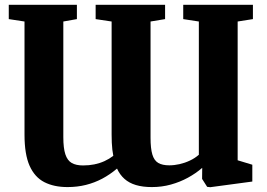

<svg xmlns="http://www.w3.org/2000/svg" viewBox="-20 -763 1111 799"><path d="M1032.5 -743V-683.5L969 -673.5V-96L1030 -77.5V-7.5L855 16L842 14.5L821 -18.5L821.5 -64.5Q795 -41.5 762 -23.5Q729 -5.5 691.2 5Q653.5 15.5 612 15.5Q574 15.5 545.5 7Q517 -1.5 497.8 -18.8Q478.5 -36 467 -61.5Q437.5 -36.5 405.5 -19.5Q373.5 -2.5 337.5 6.5Q301.5 15.5 261 15.5Q204.5 15.5 164.5 -5Q124.5 -25.5 103.2 -73Q82 -120.5 82 -202.5V-673.5L16.5 -683.5V-743H300V-683.5L243.5 -673.5V-192.5Q243.5 -146.5 252 -120.8Q260.5 -95 278.5 -84.8Q296.5 -74.5 325.5 -74.5Q350.5 -74.5 372.8 -79Q395 -83.5 414.8 -92.5Q434.5 -101.5 451.5 -114.5Q449 -126.5 447.5 -140.2Q446 -154 445.2 -169.5Q444.5 -185 444.5 -203V-673.5L378 -683.5V-743H667V-683.5L606.5 -673.5V-189.5Q606.5 -145 614 -120Q621.5 -95 638.5 -85Q655.5 -75 684.5 -75Q705.5 -75 727.5 -80Q749.5 -85 770.2 -94.8Q791 -104.5 807.5 -119V-673.5L742.5 -683.5V-743Z"/></svg>

Font: Merriweather 28pt ExtraBold
Style: Regular
Weight: 800
Version: Version 2.100